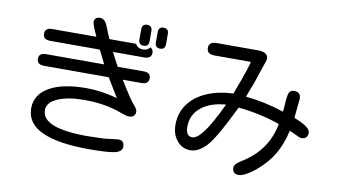

<svg xmlns="http://www.w3.org/2000/svg" viewBox="-82 -974 2164 1234"><g transform="rotate(10 1000.0 -357.5)"><path d="M787.1 -784.2Q820.3 -784.2 820.3 -749V-682.6Q820.3 -647.5 787.1 -647.5Q753.9 -647.5 753.9 -682.6V-749Q753.9 -784.2 787.1 -784.2ZM894.5 -784.2Q927.7 -784.2 927.7 -749V-682.6Q927.7 -647.5 894.5 -647.5Q861.3 -647.5 861.3 -682.6V-749Q861.3 -784.2 894.5 -784.2ZM624 -528.3 645.5 -488.3 647.5 -485.4H815.4Q862.3 -485.4 862.3 -448.2Q862.3 -409.2 815.4 -409.2H693.4Q769.5 -285.2 790 -264.6Q814.5 -237.3 814.5 -222.7Q814.5 -183.6 772.5 -183.6Q755.9 -183.6 724.6 -195.3Q616.2 -238.3 475.6 -238.3Q367.2 -238.3 300.8 -209.5Q234.4 -180.7 234.4 -129.9Q234.4 -12.7 532.2 -12.7L639.6 -15.6L732.4 -26.4Q771.5 -26.4 771.5 14.6Q771.5 45.9 726.6 57.6Q678.7 68.4 558.6 68.4Q352.5 68.4 249 19.5Q145.5 -28.3 145.5 -127Q145.5 -215.8 231.4 -265.6Q317.4 -315.4 472.7 -315.4Q572.3 -315.4 676.8 -286.1L601.6 -409.2H180.7Q132.8 -409.2 132.8 -448.2Q132.8 -485.4 180.7 -485.4H558.6L514.6 -574.2H191.4Q143.6 -574.2 143.6 -613.3Q143.6 -651.4 191.4 -651.4H478.5Q444.3 -725.6 444.3 -741.2Q444.3 -775.4 482.4 -775.4Q513.7 -775.4 531.2 -729.5Q549.8 -680.7 563.5 -651.4H736.3Q753.9 -623 787.1 -623Q816.4 -623 833 -645.5Q851.6 -632.8 851.6 -613.3Q851.6 -574.2 804.7 -574.2H599.6L601.6 -572.3Z M1758.8 -511.7Q1766.6 -529.3 1792 -529.3Q1835 -529.3 1835 -486.3L1822.3 -359.4Q1929.7 -318.4 1929.7 -281.2Q1929.7 -239.3 1887.7 -239.3Q1877 -239.3 1851.6 -252.9L1807.6 -272.5Q1787.1 -178.7 1745.1 -111.3Q1718.8 -67.4 1677.7 -26.4Q1636.7 14.6 1596.7 39.6Q1556.6 64.5 1533.2 64.5Q1491.2 64.5 1491.2 22.5Q1491.2 -2 1545.9 -33.2Q1698.2 -129.9 1730.5 -302.7Q1608.4 -346.7 1458 -362.3Q1358.4 -154.3 1304.7 -94.7Q1252 -38.1 1198.2 -38.1Q1146.5 -38.1 1111.8 -79.1Q1077.1 -120.1 1077.1 -183.6Q1077.1 -260.7 1119.6 -318.8Q1162.1 -377 1237.3 -409.2Q1312.5 -441.4 1409.2 -445.3Q1454.1 -564.5 1464.8 -598.6L1483.4 -658.2Q1483.4 -665 1474.6 -665H1247.1Q1196.3 -665 1196.3 -706.1Q1196.3 -746.1 1247.1 -746.1H1516.6Q1583 -746.1 1583 -702.1Q1583 -691.4 1571.3 -662.1L1529.3 -537.1L1492.2 -439.5Q1615.2 -427.7 1743.2 -385.7L1747.1 -431.6Q1750 -494.1 1758.8 -511.7ZM1154.3 -183.6Q1154.3 -122.1 1197.3 -122.1Q1227.5 -122.1 1269.5 -177.7Q1311.5 -232.4 1375 -367.2Q1271.5 -358.4 1212.9 -310.1Q1154.3 -261.7 1154.3 -183.6Z"/></g></svg>

Font: FakePearl
Style: Regular
Weight: 400
Version: Version 1.2